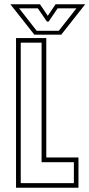

<svg xmlns="http://www.w3.org/2000/svg" viewBox="-20 -878 418 898"><path d="M55 0V-700H196.5V-141.5H347V0ZM77 -21.5H325.5V-119.5H174.5V-678.5H77ZM140.5 -716 28.5 -858H167L203.5 -804L240 -858H378.5L266.5 -716ZM151.5 -734H255L337.5 -839H249.5L207.5 -777H199.5L157 -839H69.5Z"/></svg>

Font: Tourney Condensed ExtraLight
Style: Regular
Weight: 200
Width: 3
Designer: Tyler Finck
Foundry: Etcetera Type Co
Version: Version 1.010; ttfautohint (v1.8.3)